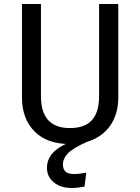

<svg xmlns="http://www.w3.org/2000/svg" viewBox="-20 -709 702 961"><path d="M418 0Q347 31 321 57.5Q295 84 295 114Q295 138 308 150Q321 162 351 162Q378 162 412 155L403 225Q368 232 340 232Q283 232 249 203.5Q215 175 215 131Q215 75 266.5 36.5Q318 -2 416 -18ZM572 -221Q572 -152 543.5 -99.5Q515 -47 460.5 -17.5Q406 12 330 12Q215 12 152.5 -51.5Q90 -115 90 -221V-689H185V-228Q185 -148 221 -108Q257 -68 330 -68Q404 -68 440 -107.5Q476 -147 476 -228V-689H572Z"/></svg>

Font: Firava
Style: Regular
Weight: 400
Designer: Carrois Corporate & Edenspiekermann AG
Foundry: Greg Finn Gibson
Version: Version 5.000